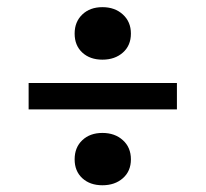

<svg xmlns="http://www.w3.org/2000/svg" viewBox="-20 -603 589 550"><path d="M62 -365.2H486.8V-289.6H62ZM193.8 -506.8Q193.8 -540.5 215.8 -561.5Q237.8 -582.5 273.4 -582.5Q309.1 -582.5 332 -561.5Q355 -540.5 355 -506.8Q355 -472.7 332 -452.4Q309.1 -432.1 273.4 -432.1Q237.8 -432.1 215.8 -452.4Q193.8 -472.7 193.8 -506.8ZM193.8 -146.5Q193.8 -180.7 215.8 -201.4Q237.8 -222.2 273.4 -222.2Q309.1 -222.2 332 -201.4Q355 -180.7 355 -146.5Q355 -112.8 332 -92.5Q309.1 -72.3 273.4 -72.3Q237.8 -72.3 215.8 -92.5Q193.8 -112.8 193.8 -146.5Z"/></svg>

Font: PT Astra Serif
Style: Bold
Weight: 700
Designer: A.Korolkova, I. Chaeva
Foundry: ParaType Ltd
Version: Version 1.002